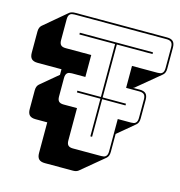

<svg xmlns="http://www.w3.org/2000/svg" viewBox="-121 -838 999 1065"><g transform="rotate(15 378.0 -305.5)"><path d="M395 119H233Q209 119 198 108Q187 97 187 73V-103H120Q96 -103 85 -114Q74 -125 74 -149V-256Q74 -269 77.5 -278Q81 -287 88 -293L187 -376V-408H50Q26 -408 15 -419Q4 -430 4 -454V-575Q4 -588 7.5 -597Q11 -606 18 -612L147 -721Q152 -725 160.5 -727.5Q169 -730 179 -730H707Q731 -730 742 -719Q753 -708 753 -684V-563Q753 -550 749.5 -541Q746 -532 739 -526L610 -419Q607 -416 604 -414Q601 -412 597 -411H636Q660 -411 671 -400Q682 -389 682 -365V-258Q682 -245 678.5 -236Q675 -227 668 -221L570 -139V-36Q570 -23 566.5 -14Q563 -5 556 1L426 109Q422 113 413.5 116Q405 119 395 119ZM560 -36V-222H636Q644 -222 651 -223.5Q658 -225 662 -229Q667 -233 669.5 -240.5Q672 -248 672 -258V-365Q672 -384 663.5 -392.5Q655 -401 636 -401H560V-527H707Q715 -527 722 -528.5Q729 -530 733 -534Q738 -538 740.5 -545.5Q743 -553 743 -563V-684Q743 -703 734.5 -711.5Q726 -720 707 -720H179Q171 -720 164 -718.5Q157 -717 153 -713Q148 -709 145.5 -701.5Q143 -694 143 -684V-563Q143 -544 151.5 -535.5Q160 -527 179 -527H326V-401H249Q241 -401 234 -399.5Q227 -398 223 -394Q218 -390 215.5 -382.5Q213 -375 213 -365V-258Q213 -239 221.5 -230.5Q230 -222 249 -222H326V-36Q326 -17 334.5 -8.5Q343 0 362 0H524Q532 0 539 -1.5Q546 -3 550 -7Q555 -11 557.5 -18.5Q560 -26 560 -36ZM582 -306H448V-90H438V-306H303V-316H438V-620H233V-630H653V-620H448V-316H582Z"/></g></svg>

Font: Bungee Shade
Style: Regular
Weight: 400
Designer: David Jonathan Ross
Foundry: David Jonathan Ross
Version: Version 1.000;PS 1.0;hotconv 1.0.72;makeotf.lib2.5.5900